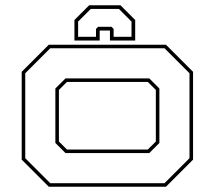

<svg xmlns="http://www.w3.org/2000/svg" viewBox="-20 -710 816 730"><path d="M165.5 0 62.5 -103V-437L165.5 -540H611L714 -437V-103L611 0ZM171 -13.5H605.5L700.5 -108.5V-431.5L605.5 -526.5H171L76 -431.5V-108.5ZM229 -128 190.5 -166.5V-373.5L229 -412H547.5L586 -373.5V-166.5L547.5 -128ZM234.5 -141.5H542L572.5 -172V-368L542 -398.5H234.5L204 -368V-172ZM438 -690 494 -634V-556H398V-594H359V-556H263V-634L319 -690ZM432 -676H325L277 -628V-570H345V-600L353 -608H404L412 -600V-570H480V-628Z"/></svg>

Font: Tourney Expanded Thin
Style: Regular
Weight: 100
Width: 7
Designer: Tyler Finck
Foundry: Etcetera Type Co
Version: Version 1.010; ttfautohint (v1.8.3)